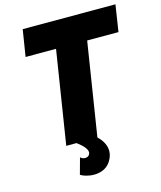

<svg xmlns="http://www.w3.org/2000/svg" viewBox="-130 -793 908 1084"><g transform="rotate(-15 324.5 -251.0)"><path d="M625 -544 649 -700H107L82 -544H260L174 0H234C269 26 289 49 289 68C289 72 288 75 286 79C282 89 272 94 260 94C251 94 241 91 232 83L206 178C220 187 250 198 284 198C325 198 370 183 392 131C398 117 401 103 401 89C401 59 386 28 356 0L442 -544Z"/></g></svg>

Font: Arthouse Owned Black
Style: Italic
Weight: 900
Italic angle: -10°
Designer: Jeremy Tribby
Foundry: Tribby Type
Version: Version 1.000;PS 001.000;hotconv 1.0.88;makeotf.lib2.5.64775